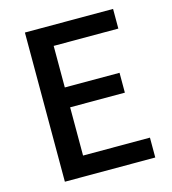

<svg xmlns="http://www.w3.org/2000/svg" viewBox="-110 -826 819 915"><g transform="rotate(-15 300.0 -368.0)"><path d="M97 -736V0H543V-98H213V-336H483V-434H213V-639H532V-736Z"/></g></svg>

Font: Spoqa Han Sans Neo Medium
Style: Regular
Weight: 500
Designer: [Spoqa Han Sans Neo] Dong-huui Kim ___ Younghwa Kang ___ Yujin Lee ___ [Noto Sans] Ryoko NISHIZUKA ____ (kana & ideograp
Foundry: Spoqa (http://www.spoqa-han-sans.com)
Version: Version 1.100;hotconv 1.0.109;makeotfexe 2.5.65596